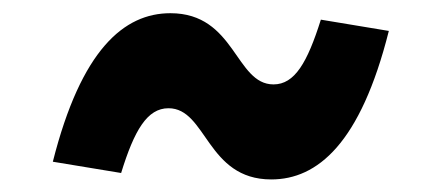

<svg xmlns="http://www.w3.org/2000/svg" viewBox="-20 -486 660 298"><path d="M401 -207.5C472.5 -207.5 539.5 -263 583.5 -438L478 -455.5C457 -389 437.5 -355 404.5 -355C345 -355 345.5 -465.5 244.5 -465.5C172.5 -465.5 106 -409 62 -235L168 -217.5C188.5 -284 208.5 -318 241.5 -318C301 -318 300.5 -207.5 401 -207.5Z"/></svg>

Font: Monaspace Krypton ExtraBold
Style: Italic
Weight: 800
Italic angle: -11°
Designer: Riley Cran & the Lettermatic Team
Foundry: Lettermatic
Version: Version 1.101 (Monaspace Krypton)